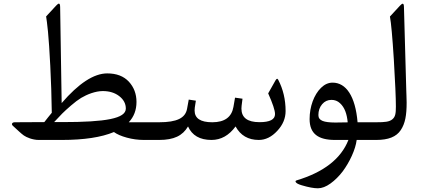

<svg xmlns="http://www.w3.org/2000/svg" viewBox="-20 -769 2332 1055"><path d="M310.5 -728.5C310.5 -755.4 302.2 -752.9 288.6 -738.3L233.4 -678.7C235.8 -665.5 239.3 -637.7 243.7 -594.7C248 -551.8 252 -489.3 256.3 -406.7C260.7 -324.2 263.2 -238.3 264.6 -149.4C253.9 -136.2 233.4 -111.3 223.6 -98.1L61 -97.2C47.4 -97.2 40.5 -87.4 50.3 -78.1L85.9 -45.4C95.2 -36.6 104 -29.8 111.3 -24.4C126 -14.2 159.2 0 192.9 0H319.3C441.4 0 537.1 -14.6 606 -43.5C623 -31.2 646.5 -21 676.8 -12.7C707 -4.4 738.3 0 771 0H824.2C835.9 0 837.9 -11.7 837.9 -46.4V-49.8C837.9 -85.4 835.9 -97.2 824.2 -97.2H687.5C715.8 -127 730 -164.6 730 -209C730 -252.9 715.8 -290 688 -320.3C659.7 -350.6 620.1 -365.7 569.3 -365.7C496.1 -365.7 412.6 -311.5 318.8 -202.6ZM277.3 -98.1C295.4 -117.7 310.5 -133.3 322.3 -145.5C334 -157.2 350.1 -171.9 370.6 -189.5C390.6 -207 409.2 -220.7 425.8 -231C458.5 -250.5 504.4 -268.6 544.9 -268.6C581.1 -268.6 611.3 -259.3 635.3 -240.7C659.2 -222.2 671.4 -199.2 671.4 -172.4C671.4 -117.7 561 -98.1 322.8 -98.1Z M818.4 -97.2C799.3 -97.2 796.4 -85.4 796.4 -50.8V-45.9C796.4 -11.2 798.8 0 818.4 0H854.5C936 0 983.4 -23.4 1013.2 -74.2C1035.2 -24.9 1078.1 0 1142.1 0C1194.3 0 1238.3 -24.9 1274.4 -74.2C1301.3 -24.9 1343.8 0 1401.9 0C1439 0 1472.7 -16.6 1503.4 -49.8C1534.2 -82.5 1549.3 -119.1 1549.3 -158.7C1549.3 -221.7 1535.6 -279.3 1508.8 -330.6C1504.4 -338.9 1499.5 -337.4 1493.7 -327.1L1453.6 -255.9C1478.5 -200.2 1491.2 -162.1 1491.2 -142.1C1491.2 -112.3 1462.9 -97.7 1405.8 -97.7C1339.8 -97.7 1306.6 -122.6 1306.6 -172.4C1306.6 -175.8 1307.1 -180.7 1307.6 -188L1312.5 -226.6L1271.5 -232.4L1262.7 -181.6C1252.9 -125.5 1214.4 -97.2 1146.5 -97.2C1081.5 -97.2 1049.3 -118.7 1049.3 -162.1C1049.3 -168.9 1049.8 -174.3 1050.3 -177.7L1056.2 -215.8L1017.1 -221.7L1007.8 -170.9C998.5 -120.6 952.6 -97.2 854.5 -97.2Z M1807.6 -314.9C1784.7 -314.9 1763.7 -305.7 1744.1 -286.6C1705.1 -248.5 1681.2 -183.1 1681.2 -114.7C1681.2 -34.2 1728.5 0 1820.8 0H1894.5C1854 103 1759.3 177.2 1609.4 222.2C1604 224.1 1602.5 227.1 1605 231.4C1608.4 237.8 1619.6 243.7 1637.7 249C1675.3 260.3 1705.1 265.6 1726.6 265.6C1748.5 265.6 1771.5 256.8 1795.9 239.3C1820.3 221.7 1842.3 199.7 1862.3 173.8C1881.8 147.5 1898.9 118.7 1913.1 87.4C1927.2 56.2 1936.5 26.9 1939.9 0H2017.6C2029.3 0 2031.7 -12.7 2031.7 -46.4V-49.8C2031.7 -85 2029.3 -97.2 2017.6 -97.2H1944.8C1932.6 -241.2 1881.3 -314.9 1807.6 -314.9ZM1729.5 -136.7C1729.5 -160.2 1736.3 -180.2 1750 -196.3C1763.7 -212.4 1780.8 -220.2 1801.3 -220.2C1819.3 -220.2 1835 -214.4 1848.1 -202.1C1874.5 -178.2 1886.2 -142.1 1890.6 -96.7C1871.6 -96.2 1849.1 -95.7 1822.3 -95.7C1759.3 -96.2 1729.5 -105.5 1729.5 -136.7Z M2012.2 -97.2C1993.2 -97.2 1990.2 -85.4 1990.2 -50.8V-45.9C1990.2 -11.2 1992.7 0 2012.2 0H2046.9C2113.8 0 2157.7 -17.1 2182.1 -54.2C2206.5 -90.8 2214.4 -135.7 2214.4 -205.6C2214.4 -213.4 2213.9 -226.1 2213.4 -243.7C2212.9 -261.2 2212.4 -271 2212.4 -272.5L2199.7 -728C2199.7 -754.9 2191.4 -752.4 2177.7 -737.8L2122.6 -678.2C2128.9 -645.5 2136.2 -566.9 2144 -442.4C2151.4 -317.9 2155.3 -231.4 2155.3 -183.6C2155.3 -145 2152.3 -127 2135.7 -113.3C2119.1 -99.6 2095.2 -97.2 2046.9 -97.2Z"/></svg>

Font: Parastoo
Style: Regular
Weight: 400
Foundry: Saber Rastikerdar (saber.rastikerdar@gmail.com)
Version: Version 2.0.1